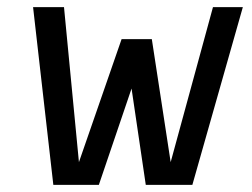

<svg xmlns="http://www.w3.org/2000/svg" viewBox="-20 -520 710 540"><path d="M521 0H390L350 -271L258 0H130L73 -500H160L202 -64L322 -410H407L460 -64L579 -500H663Z"/></svg>

Font: Share
Style: Italic
Weight: 400
Version: Version 1.002